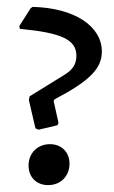

<svg xmlns="http://www.w3.org/2000/svg" viewBox="-20 -526 331 558"><path d="M92 -149 147 -162 150 -169 136 -232 138 -237C241 -291 276 -327 276 -376C276 -451 195 -503 75 -506L69 -502L36 -450L38 -442C158 -431 202 -411 202 -364C202 -340 192 -324 168 -309L66 -246L64 -235L83 -153ZM120 12C156 12 182 -14 182 -50C182 -84 159 -107 125 -107C89 -107 63 -81 63 -45C63 -11 86 12 120 12Z"/></svg>

Font: Alegreya SC
Style: Regular
Weight: 400
Designer: Juan Pablo del Peral
Foundry: Huerta Tipografica
Version: Version 2.007;PS 002.007;hotconv 1.0.88;makeotf.lib2.5.64775